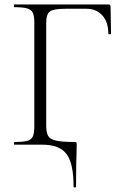

<svg xmlns="http://www.w3.org/2000/svg" viewBox="-20 -645 550 856"><path d="M308 187Q308 83 276.5 41.5Q245 0 168 0H44Q42 0 42 -6Q42 -12 44 -12Q82 -12 101 -17Q120 -22 126.5 -37Q133 -52 133 -81V-544Q133 -573 126.5 -587.5Q120 -602 101 -607.5Q82 -613 44 -613Q42 -613 42 -619Q42 -625 44 -625H463Q473 -625 473 -616L475 -495Q475 -492 469 -492Q463 -492 463 -495Q463 -547 436 -576.5Q409 -606 365 -606H273Q219 -606 202.5 -594Q186 -582 186 -543V-85Q186 -55 194.5 -39.5Q203 -24 230 -18Q257 -12 311 -12Q319 -12 320.5 -10Q322 -8 322 0Q322 13 321.5 30Q321 47 320 82.5Q319 118 319 187Q319 191 313.5 191Q308 191 308 187Z"/></svg>

Font: Cormorant Light
Style: Regular
Weight: 300
Designer: Christian Thalmann (Catharsis Fonts)
Foundry: Catharsis Fonts
Version: Version 4.000